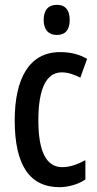

<svg xmlns="http://www.w3.org/2000/svg" viewBox="-20 -766 402 796"><path d="M216 -746C180 -746 161 -724 161 -683C161 -643 181 -621 216 -621C251 -621 269 -643 269 -683C269 -723 252 -746 216 -746ZM227 10C261 10 304 -1 334 -22V-102C301 -84 269 -73 238 -73C172 -73 139 -138 139 -267C139 -398 172 -466 236 -466C261 -466 286 -458 313 -444L341 -522C310 -540 275 -550 229 -550C101 -550 41 -440 41 -267C41 -81 103 10 227 10Z"/></svg>

Font: Noto Sans Devanagari ExtraCondensed Medium
Style: Regular
Weight: 500
Width: 2
Designer: Jelle Bosma - Monotype Design Team
Foundry: Monotype Imaging Inc.
Version: Version 2.004